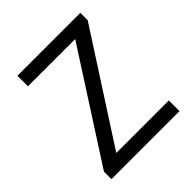

<svg xmlns="http://www.w3.org/2000/svg" viewBox="-181 -779 902 902"><g transform="rotate(-45 269.5 -328.0)"><path d="M45 0V-50L390 -586H76V-656H494V-607L148 -71H497V0Z"/></g></svg>

Font: Toshiba Sans
Style: Regular
Weight: 400
Designer: Paul D. Hunt
Foundry: Toshiba Corporation
Version: Version 2.020;PS 2.0;hotconv 1.0.86;makeotf.lib2.5.63406